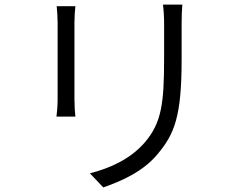

<svg xmlns="http://www.w3.org/2000/svg" viewBox="-20 -775 1040 833"><path d="M771 -755H687C690 -732 692 -704 692 -671C692 -637 692 -555 692 -519C692 -324 680 -242 609 -158C547 -86 460 -46 370 -23L428 38C501 13 601 -29 665 -108C737 -194 768 -271 768 -516C768 -551 768 -634 768 -671C768 -704 769 -732 771 -755ZM307 -748H226C228 -730 230 -695 230 -677C230 -649 230 -384 230 -344C230 -315 227 -284 225 -269H307C305 -286 303 -318 303 -344C303 -383 303 -649 303 -677C303 -699 305 -730 307 -748Z"/></svg>

Font: Noto Sans HK DemiLight
Style: Regular
Weight: 350
Designer: Ryoko NISHIZUKA 西塚涼子 (kana, bopomofo & ideographs); Paul D. Hunt (Latin, Greek & Cyrillic); Sandoll Communications 산돌커뮤니
Foundry: Adobe
Version: Version 2.004;hotconv 1.0.118;makeotfexe 2.5.65603